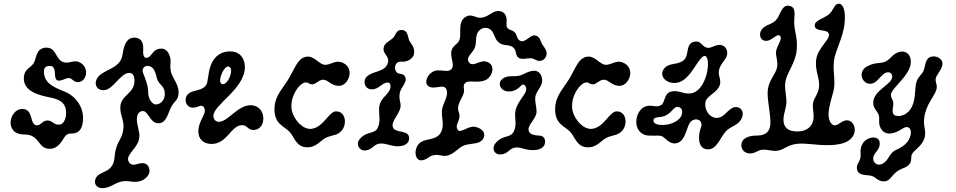

<svg xmlns="http://www.w3.org/2000/svg" viewBox="-20 -776 5134 1031"><path d="M224 -520C281 -524 277 -464 312 -446C347 -427 372 -458 406 -442C463 -416 447 -335 398 -335C374 -335 367 -357 350 -357C335 -357 314 -343 296 -343C257 -343 295 -422 247 -422C226 -422 216 -412 216 -392C216 -333 261 -310 325 -285C389 -260 426 -200 426 -144C426 -108 418 -74 389 -63C367 -54 350 -66 333 -48C316 -32 301 23 246 23C182 23 195 -54 111 -54C48 -54 37 -94 37 -118C37 -154 64 -191 99 -191C164 -191 135 -103 180 -103C199 -103 208 -129 235 -129C266 -129 268 -100 305 -108C322 -112 335 -139 335 -169C335 -226 299 -243 247 -253C186 -265 108 -286 108 -354C108 -408 145 -409 162 -439C176 -464 173 -516 224 -520Z M497 -346C518 -405 626 -398 638 -483C648 -553 670 -574 702 -574C734 -574 752 -551 749 -510C745 -460 766 -460 781 -471C798 -484 807 -515 846 -515C869 -515 886 -499 894 -466C899 -444 892 -429 896 -400C902 -358 939 -328 939 -281C939 -237 919 -237 901 -205C883 -173 875 -114 831 -114C787 -114 778 -174 752 -179C733 -183 715 -168 715 -137C715 -96 732 -72 728 -37C721 23 649 55 672 94C691 124 718 99 745 100C768 100 783 117 783 144C782 168 749 209 685 199C606 186 593 228 538 234C508 238 482 219 492 187C506 145 559 155 584 110C598 86 593 56 603 22C614 -21 639 -35 643 -90C646 -131 626 -156 626 -197C626 -267 702 -271 702 -342C702 -378 687 -387 667 -384C628 -378 588 -302 547 -293C509 -285 485 -313 497 -346ZM776 -422C758 -425 739 -409 748 -385C760 -354 776 -317 776 -277C776 -243 799 -215 817 -215C842 -215 867 -240 865 -274C863 -315 838 -319 827 -344C814 -373 817 -415 776 -422Z M1016 -198C973 -198 964 -255 996 -276C1020 -293 1065 -288 1086 -318C1099 -336 1095 -378 1111 -423C1123 -456 1151 -500 1216 -500C1268 -500 1295 -463 1295 -416C1295 -299 1126 -214 1126 -154C1126 -135 1138 -122 1156 -122C1204 -122 1256 -211 1326 -211C1364 -211 1394 -183 1394 -140C1394 -96 1366 -78 1341 -78C1311 -78 1308 -104 1280 -104C1221 -104 1200 -3 1116 -3C1070 -3 1045 -32 1045 -70C1045 -122 1080 -154 1080 -182C1080 -196 1073 -208 1060 -208C1049 -208 1037 -198 1016 -198ZM1221 -396C1221 -409 1216 -419 1204 -419C1186 -419 1162 -372 1162 -344C1162 -332 1166 -324 1178 -324C1198 -324 1221 -367 1221 -396Z M1716 -348C1743 -347 1760 -314 1801 -315C1854 -316 1890 -416 1813 -442C1779 -453 1755 -427 1725 -428C1693 -429 1667 -480 1623 -471C1580 -463 1566 -415 1534 -360C1501 -302 1456 -265 1454 -195C1451 -109 1506 -99 1535 -68C1561 -40 1570 13 1627 15C1682 17 1700 -25 1738 -40C1770 -52 1793 -49 1815 -75C1844 -109 1837 -177 1786 -178C1746 -180 1718 -91 1651 -84C1604 -80 1559 -135 1548 -179C1533 -241 1573 -313 1609 -330C1632 -341 1637 -323 1656 -323C1678 -323 1692 -349 1716 -348Z M2040 -518C2044 -547 2069 -552 2090 -572C2106 -587 2106 -618 2139 -615C2172 -612 2169 -577 2178 -558C2187 -539 2206 -526 2204 -492C2202 -461 2167 -442 2136 -445C2101 -448 2092 -408 2110 -388C2122 -374 2145 -386 2156 -363C2169 -335 2132 -306 2127 -278C2120 -243 2133 -228 2131 -204C2128 -164 2073 -121 2092 -88C2108 -61 2177 -79 2177 -34C2177 0 2141 13 2104 9C2071 5 2040 -10 2013 -4C1982 4 1979 28 1942 32C1909 35 1890 -2 1910 -27C1947 -74 1991 -54 2008 -89C2028 -129 2010 -171 2017 -207C2025 -247 2054 -261 2070 -288C2083 -310 2078 -336 2058 -333C2028 -328 2013 -296 1977 -296C1938 -296 1925 -342 1950 -365C1985 -398 2050 -387 2063 -440C2072 -476 2035 -485 2040 -518Z M2680 -354C2707 -374 2736 -362 2769 -370C2795 -376 2816 -396 2850 -396C2877 -396 2894 -368 2891 -338C2888 -308 2861 -289 2855 -258C2850 -232 2863 -197 2861 -173C2858 -133 2803 -100 2822 -67C2830 -53 2854 -48 2875 -48C2893 -48 2908 -37 2907 -13C2906 17 2877 32 2834 30C2795 28 2770 11 2743 17C2712 24 2709 49 2672 53C2634 57 2618 22 2640 -6C2677 -53 2719 -33 2738 -68C2758 -105 2742 -144 2747 -176C2753 -216 2784 -250 2800 -277C2816 -304 2795 -335 2778 -316C2760 -296 2736 -283 2707 -285C2668 -288 2647 -330 2680 -354ZM2240 85C2268 86 2284 61 2309 57C2347 51 2359 70 2393 56C2430 40 2437 22 2465 8C2492 -5 2526 -2 2550 -11C2590 -27 2597 -80 2532 -95C2496 -103 2452 -57 2438 -79C2423 -101 2443 -118 2447 -146C2450 -174 2437 -176 2440 -200C2444 -232 2467 -257 2471 -280C2475 -301 2462 -318 2480 -332C2497 -346 2539 -330 2580 -343C2627 -358 2647 -435 2587 -446C2552 -452 2518 -413 2498 -442C2479 -469 2518 -489 2530 -521C2543 -557 2526 -590 2559 -617C2579 -633 2610 -628 2624 -606C2639 -582 2637 -568 2656 -550C2681 -526 2713 -540 2735 -522C2756 -505 2745 -478 2766 -465C2783 -454 2813 -465 2833 -463C2851 -461 2861 -447 2881 -449C2905 -452 2920 -476 2914 -500C2908 -519 2897 -528 2890 -541C2883 -555 2879 -582 2852 -586C2828 -589 2799 -545 2775 -556C2753 -566 2758 -588 2745 -601C2730 -617 2714 -613 2704 -627C2695 -640 2704 -658 2699 -682C2693 -710 2668 -723 2639 -714C2616 -707 2598 -685 2565 -681C2535 -677 2513 -704 2483 -687C2435 -660 2459 -599 2448 -564C2439 -537 2413 -534 2405 -506C2394 -468 2426 -427 2403 -404C2385 -385 2350 -404 2317 -396C2272 -385 2243 -310 2303 -306C2331 -304 2366 -323 2377 -296C2392 -257 2354 -220 2353 -179C2351 -136 2367 -105 2349 -68C2330 -27 2281 -31 2252 -19C2199 1 2201 84 2240 85Z M3223 -348C3250 -347 3267 -314 3308 -315C3361 -316 3397 -416 3320 -442C3286 -453 3262 -427 3232 -428C3200 -429 3174 -480 3130 -471C3087 -463 3073 -415 3041 -360C3008 -302 2963 -265 2961 -195C2958 -109 3013 -99 3042 -68C3068 -40 3077 13 3134 15C3189 17 3207 -25 3245 -40C3277 -52 3300 -49 3322 -75C3351 -109 3344 -177 3293 -178C3253 -180 3225 -91 3158 -84C3111 -80 3066 -135 3055 -179C3040 -241 3080 -313 3116 -330C3139 -341 3144 -323 3163 -323C3185 -323 3199 -349 3223 -348Z M3654 -455C3682 -483 3660 -542 3708 -552C3746 -560 3745 -528 3776 -520C3802 -513 3827 -546 3862 -531C3887 -520 3890 -486 3879 -467C3866 -445 3843 -423 3840 -393C3837 -365 3854 -348 3845 -319C3832 -278 3774 -262 3768 -227C3761 -187 3789 -146 3824 -143C3864 -140 3877 -176 3912 -196C3942 -213 3982 -187 3964 -144C3946 -100 3906 -102 3877 -70C3845 -35 3827 36 3771 25C3729 17 3726 -43 3744 -92C3761 -138 3700 -152 3680 -109C3662 -70 3654 -9 3605 -6C3569 -4 3551 -41 3530 -46C3510 -51 3464 -43 3441 -52C3368 -81 3394 -196 3455 -207C3487 -213 3503 -197 3529 -211C3553 -224 3544 -274 3583 -284C3621 -294 3643 -272 3683 -274C3777 -279 3801 -465 3767 -475C3734 -485 3693 -345 3617 -332C3547 -320 3507 -385 3561 -421C3587 -437 3629 -430 3654 -455ZM3489 -131C3488 -121 3494 -109 3521 -106C3581 -99 3633 -130 3641 -160C3648 -187 3637 -200 3619 -202C3597 -204 3586 -167 3548 -153C3521 -143 3491 -151 3489 -131Z M4217 -745C4261 -738 4242 -690 4245 -644C4249 -595 4264 -571 4258 -506C4252 -440 4207 -388 4198 -340C4191 -301 4203 -269 4203 -228C4203 -201 4187 -163 4187 -134C4187 -90 4213 -70 4263 -70C4315 -70 4349 -101 4349 -150C4349 -175 4342 -201 4346 -223C4352 -253 4373 -269 4378 -308C4384 -354 4352 -402 4364 -463C4375 -521 4438 -565 4431 -593C4423 -624 4360 -601 4355 -637C4351 -666 4405 -677 4431 -699C4457 -721 4459 -757 4486 -756C4507 -755 4521 -719 4516 -659C4510 -575 4464 -505 4458 -448C4452 -392 4465 -354 4459 -305C4455 -273 4429 -208 4429 -160C4429 -137 4440 -103 4463 -103C4482 -103 4502 -130 4528 -130C4552 -130 4570 -106 4570 -79C4570 -49 4549 -15 4492 -3C4418 13 4342 -5 4281 -5C4214 -5 4192 28 4157 33C4125 38 4101 25 4074 28C4048 30 4037 48 4008 48C3980 48 3961 29 3961 4C3961 -34 4000 -48 4043 -48C4094 -48 4117 -71 4117 -118C4117 -168 4102 -227 4102 -275C4102 -345 4146 -373 4153 -417C4158 -448 4146 -471 4147 -496C4148 -527 4186 -568 4168 -584C4153 -598 4130 -561 4099 -557C4064 -552 4049 -592 4073 -621C4093 -646 4133 -644 4154 -677C4172 -705 4181 -751 4217 -745Z M4738 -447C4765 -461 4781 -499 4825 -499C4854 -499 4871 -476 4871 -444C4871 -370 4764 -304 4764 -266C4764 -250 4777 -239 4777 -218C4777 -196 4758 -153 4804 -153C4834 -153 4869 -173 4884 -221C4898 -266 4891 -301 4901 -335C4909 -363 4929 -375 4938 -393C4948 -414 4947 -457 4973 -469C5001 -482 5041 -464 5041 -434C5041 -403 5004 -373 5004 -349C5004 -330 5015 -319 5008 -294C4997 -257 4951 -214 4943 -143C4937 -90 4954 -80 4946 -42C4937 3 4896 24 4880 47C4866 68 4881 85 4862 107C4844 128 4824 124 4795 146C4766 168 4758 198 4727 198C4696 198 4688 180 4665 170C4645 161 4595 171 4584 140C4573 112 4596 94 4600 72C4605 45 4593 28 4613 -6C4635 -43 4704 -53 4704 -6C4704 35 4669 43 4669 75C4669 101 4695 119 4723 101C4754 81 4755 48 4786 32C4813 18 4849 4 4866 -38C4880 -73 4866 -111 4826 -85C4783 -57 4743 -49 4720 -73C4690 -104 4706 -135 4699 -157C4692 -179 4669 -193 4669 -224C4669 -292 4771 -321 4771 -365C4771 -378 4762 -388 4749 -388C4712 -388 4696 -326 4652 -326C4608 -326 4584 -392 4637 -420C4684 -445 4706 -431 4738 -447Z"/></svg>

Font: PicNic
Style: Regular
Weight: 400
Designer: Mariel Nils
Foundry: Velvetyne Type Foundry
Version: Version 2.000;Glyphs 3.2.3 (3260)